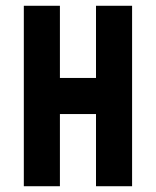

<svg xmlns="http://www.w3.org/2000/svg" viewBox="-20 -770 540 665"><path d="M187.5 -125H62.5V-750H187.5V-500H312.5V-750H437.5V-125H312.5V-375H187.5Z"/></svg>

Font: Amiga Topaz Unicode Rus
Style: Regular
Weight: 400
Designer: dMG of Trueschool and Divine Stylers
Foundry: dMG of Trueschool and Divine Stylers
Version: Version 1.1